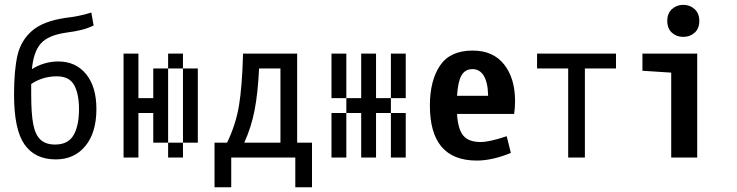

<svg xmlns="http://www.w3.org/2000/svg" viewBox="-20 -663 3102 808"><path d="M385.7 -204.1Q385.7 -105.5 339.4 -48.8Q293 7.8 214.8 7.8Q127 7.8 83 -55.2Q39.1 -118.2 39.1 -264.6Q39.1 -368.2 53.7 -430.7Q68.4 -493.2 115.2 -533.7Q162.1 -574.2 256.8 -587.9Q282.2 -590.8 310.1 -596.2Q337.9 -601.6 364.3 -610.4L374 -555.7Q349.6 -543.9 322.3 -537.1Q294.9 -530.3 256.8 -525.4Q182.6 -514.6 151.9 -480Q121.1 -445.3 114.3 -372.1Q166 -404.3 225.6 -404.3Q298.8 -404.3 342.3 -351.1Q385.7 -297.9 385.7 -204.1ZM312.5 -204.1Q312.5 -266.6 292.5 -304.2Q272.5 -341.8 218.8 -341.8Q160.2 -341.8 111.3 -309.6V-264.6Q111.3 -186.5 119.6 -141.6Q127.9 -96.7 149.9 -75.7Q171.9 -54.7 211.9 -54.7Q266.6 -54.7 289.6 -94.2Q312.5 -133.8 312.5 -204.1Z M687.5 -62.5H625V-187.5H562.5V0H500V-437.5H562.5V-250H625V-375H687.5ZM750 -437.5V-375H687.5V-437.5ZM750 -375H812.5V-62.5H750ZM687.5 0V-62.5H750V0Z M1293 -62.5V125H1222.7V0H953.1V125H882.8V-62.5H935.5Q972.7 -139.6 985.8 -219.2Q999 -298.8 1002.9 -437.5H1230.5V-62.5ZM1160.2 -375H1070.3Q1065.4 -271.5 1051.3 -198.7Q1037.1 -126 1007.8 -62.5H1160.2Z M1437.5 -250H1375V-437.5H1437.5ZM1562.5 -250H1625V-187.5H1562.5V0H1500V-187.5H1437.5V-250H1500V-437.5H1562.5ZM1625 -437.5H1687.5V-250H1625ZM1375 -187.5H1437.5V0H1375ZM1625 -187.5H1687.5V0H1625Z M2147.5 -238.3Q2147.5 -208 2143.6 -183.6H1903.3Q1907.2 -119.1 1929.7 -92.3Q1952.1 -65.4 2002 -65.4Q2041 -65.4 2112.3 -89.8L2129.9 -19.5Q2051.8 12.7 1986.3 12.7Q1789.1 12.7 1789.1 -218.8Q1789.1 -323.2 1831.5 -386.7Q1874 -450.2 1968.8 -450.2Q2055.7 -450.2 2101.6 -391.6Q2147.5 -333 2147.5 -238.3ZM1903.3 -259.8H2034.2Q2033.2 -315.4 2016.1 -343.8Q1999 -372.1 1968.8 -372.1Q1937.5 -372.1 1922.4 -346.2Q1907.2 -320.3 1903.3 -259.8Z M2441.4 -375V0H2371.1V-375H2240.2V-437.5H2572.3V-375Z M2804.7 -357.4 2683.6 -365.2V-437.5H2914.1V0H2804.7ZM2855.5 -642.6Q2883.8 -642.6 2903.3 -624.5Q2922.9 -606.4 2922.9 -575.2Q2922.9 -543 2903.3 -525.4Q2883.8 -507.8 2855.5 -507.8Q2827.1 -507.8 2807.6 -525.4Q2788.1 -543 2788.1 -575.2Q2788.1 -606.4 2807.6 -624.5Q2827.1 -642.6 2855.5 -642.6Z"/></svg>

Font: Sudo
Style: Bold
Weight: 700
Monospace: yes
Designer: Jens Kutilek
Foundry: Jens Kutilek
Version: Version 0.040